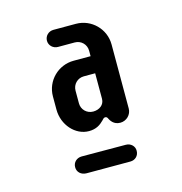

<svg xmlns="http://www.w3.org/2000/svg" viewBox="-77 -734 567 599"><g transform="rotate(-15 206.5 -434.5)"><path d="M272.9 -205.1C288.1 -205.1 300.3 -216.3 300.3 -232.4C300.8 -247.6 288.1 -259.3 272.5 -259.3L129.9 -259.8C113.8 -259.8 101.6 -248 101.6 -232.9C101.1 -216.8 113.8 -205.1 131.3 -205.1ZM118.7 -636.2C118.7 -621.1 131.3 -608.9 147 -608.9H201.2C221.7 -608.9 237.8 -592.8 237.8 -572.3V-554.7H183.1C132.8 -554.7 91.8 -514.2 91.8 -463.9V-421.4C91.8 -371.6 128.9 -330.1 172.9 -330.1C196.3 -330.1 210 -339.8 221.2 -351.1C224.6 -354.5 227.1 -358.9 232.4 -358.9C237.8 -358.9 239.7 -354.5 241.2 -351.1C243.7 -346.7 252 -330.1 273.9 -330.1C294.4 -330.1 310.5 -346.7 310.5 -366.2V-573.2C310.5 -623.5 269.5 -664.1 219.7 -664.1H147C131.3 -664.1 118.7 -651.9 118.7 -636.2ZM164.6 -462.9C164.6 -483.4 180.7 -499.5 201.2 -499.5H237.8V-417C237.8 -397.5 221.2 -385.7 201.2 -385.7C180.7 -385.7 164.6 -401.9 164.6 -421.9Z"/></g></svg>

Font: Supermercado One
Style: Regular
Weight: 400
Designer: James Grieshaber
Foundry: James Grieshaber
Version: Version 1.002